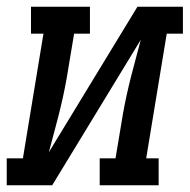

<svg xmlns="http://www.w3.org/2000/svg" viewBox="-44 -550 564 570"><path d="M-24 0V-80H24L85 -450H48V-530H223V-450H176L154 -318Q149 -290 143 -262.5Q137 -235 130 -207.5Q123 -180 115.5 -152.5Q108 -125 101 -98L364 -530H499V-450H451L390 -80H427V0H252V-80H299L321 -212Q326 -240 332 -267.5Q338 -295 345 -322.5Q352 -350 359.5 -377.5Q367 -405 374 -432L111 0Z"/></svg>

Font: Iosevka Slab Medium Oblique
Style: Regular
Weight: 500
Italic angle: -9°
Monospace: yes
Designer: Belleve Invis
Foundry: Belleve Invis
Version: Version 11.1.1; ttfautohint (v1.8.3)